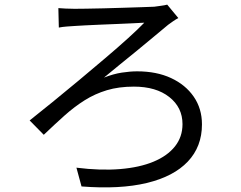

<svg xmlns="http://www.w3.org/2000/svg" viewBox="-20 -765 1040 829"><path d="M232 -730Q246 -729 263.5 -728Q281 -727 302 -727Q318 -727 351.5 -727.5Q385 -728 427.5 -729Q470 -730 513 -731.5Q556 -733 591.5 -734Q627 -735 646 -736Q659 -738 675 -740Q691 -742 702 -745L750 -687Q740 -682 727 -673Q714 -664 706 -658Q678 -635 643.5 -606Q609 -577 571 -546Q533 -515 496.5 -485.5Q460 -456 429 -430Q470 -446 506 -451.5Q542 -457 572 -457Q656 -457 718.5 -428Q781 -399 816.5 -347.5Q852 -296 852 -228Q852 -132 791 -67.5Q730 -3 614 25Q498 53 332 40L310 -41Q414 -28 498.5 -35Q583 -42 643 -67Q703 -92 735.5 -133Q768 -174 768 -229Q768 -301 711 -346Q654 -391 558 -391Q493 -391 441.5 -375.5Q390 -360 345.5 -332Q301 -304 258.5 -266Q216 -228 169 -183L108 -245Q152 -280 207 -324.5Q262 -369 320.5 -418Q379 -467 434.5 -514Q490 -561 534 -601Q578 -641 603 -667Q585 -666 554 -664.5Q523 -663 486 -661.5Q449 -660 413 -658.5Q377 -657 348.5 -655.5Q320 -654 305 -653Q288 -652 268.5 -650.5Q249 -649 234 -646Z"/></svg>

Font: Noto Sans SC Thin
Style: Regular
Weight: 400
Version: Version 2.004-H2;hotconv 1.0.118;makeotfexe 2.5.65603